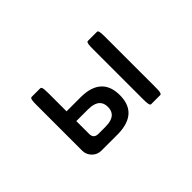

<svg xmlns="http://www.w3.org/2000/svg" viewBox="-70 -809 1140 1140"><g transform="rotate(-45 500.0 -239.0)"><path d="M409.2 -69.8Q463.4 -69.8 486.8 -93.3Q504.4 -110.8 504.4 -143.1Q504.4 -175.3 486.8 -192.9Q463.4 -216.3 409.2 -216.3H312V-106.4Q312.5 -88.9 321.8 -79.6Q331.1 -70.3 350.6 -69.8ZM684.1 -449.2Q684.1 -473.6 685.8 -485.8Q687.5 -498 691.4 -502Q693.8 -504.4 697.3 -504.4H773.4Q776.9 -504.4 779.3 -502Q781.7 -499.5 782.7 -495.8Q783.7 -492.2 784.7 -486.3Q786.6 -473.6 786.6 -449.2V-27.3Q786.6 -3.4 784.9 8.5Q783.2 20.5 779.3 24.4Q776.9 26.9 773.4 26.9H697.3Q693.8 26.9 691.4 24.4Q684.1 17.1 684.1 -27.3ZM564.9 -30.8Q522 11.2 434.6 13.2H293.9Q259.3 13.2 235.8 -11Q212.4 -35.2 212.4 -67.4V-451.2Q212.4 -475.1 213.9 -484.4Q215.3 -493.7 216.3 -497.1Q217.3 -500.5 219 -502Q220.7 -503.4 221.2 -503.9Q223.1 -505.4 225.6 -505.4H298.8Q303.7 -505.4 306.6 -500Q312 -491.2 312 -451.2V-298.3H434.6Q522.5 -296.9 564.9 -254.4Q604 -215.3 604 -142.6Q604 -69.8 564.9 -30.8Z"/></g></svg>

Font: YuPearl-Medium
Style: Medium
Weight: 500
Designer: Max Yao
Foundry: Max-Everyday
Version: Version 1.011; ttfautohint (v1.8.3)